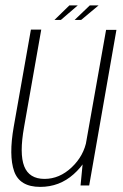

<svg xmlns="http://www.w3.org/2000/svg" viewBox="-20 -708 468 733"><path d="M287.5 0H320.5L424.5 -594H385L297 -98ZM137.5 -595H98L32.5 -224.5Q13 -114 34 -54.2Q55 5.5 133.5 5.5Q207 5.5 261.2 -43Q315.5 -91.5 326 -151L311 -174Q300.5 -113.5 253.8 -69.2Q207 -25 150 -25Q91.5 -25 72.5 -73Q53.5 -121 72 -223.5ZM265 -632H290L356.5 -687.5H323ZM188 -632H212.5L277 -687.5H245Z"/></svg>

Font: Anybody SemiCondensed ExtraLight
Style: Italic
Weight: 250
Width: 4
Italic angle: -10°
Version: Version 1.113;gftools[0.9.25]